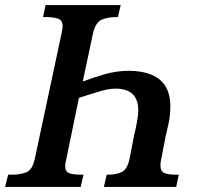

<svg xmlns="http://www.w3.org/2000/svg" viewBox="-41 -734 773 754"><path d="M-21 0H276L287 -48H279Q246 -48 230.5 -54Q215 -60 215 -83Q215 -88 216.5 -96Q218 -104 220 -112L269 -350Q311 -363 348 -374.5Q385 -386 412 -386Q502 -386 502 -301Q502 -282 496 -250Q490 -218 486 -205L468 -111Q459 -69 437.5 -58.5Q416 -48 384 -48H378L367 0H651L661 -48H650Q620 -48 604.5 -54.5Q589 -61 589 -85Q589 -98 593 -114L609 -196Q614 -216 621 -249Q628 -282 628 -317Q628 -453 468 -456Q416 -456 370 -442.5Q324 -429 284 -414L324 -602Q334 -646 358 -656.5Q382 -667 416 -667H422L433 -714H138L128 -667H136Q170 -667 187.5 -660.5Q205 -654 205 -631Q205 -624 201 -604L96 -112Q87 -68 63.5 -58Q40 -48 5 -48H-9Z"/></svg>

Font: Noto Serif SemiCondensed Semi
Style: Italic
Weight: 600
Width: 4
Italic angle: -12°
Designer: Monotype Design Team
Foundry: Monotype Imaging Inc.
Version: Version 1.901